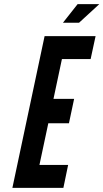

<svg xmlns="http://www.w3.org/2000/svg" viewBox="-20 -910 501 930"><path d="M461 -890 363 -800H285L356 -890ZM196 -735H443L419 -624H280L239 -431H339L314 -313H214L171 -111H310L287 0H40Z"/></svg>

Font: League Gothic Italic
Style: Regular
Weight: 400
Designer: Tyler Finck
Foundry: The League of Moveable Type
Version: Version 1.001;PS 001.001;hotconv 1.0.56;makeotf.lib2.0.21325